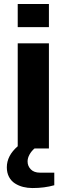

<svg xmlns="http://www.w3.org/2000/svg" viewBox="-20 -744 334 962"><path d="M68.8 -607.9V-724.1H225.1V-607.9ZM143.1 198.2Q118.2 198.2 95.9 192.6Q73.7 187 54.9 175Q36.1 163.1 25.1 142.3Q14.2 121.6 14.2 94.2Q14.2 36.1 68.8 -11.2V-526.9H225.1V0H152.8Q137.7 12.7 127.9 30.3Q118.2 47.9 118.2 64.9Q118.2 87.9 134.3 104.5Q150.4 121.1 180.2 121.1H252V184.1Q202.6 198.2 143.1 198.2Z"/></svg>

Font: Archivo Expanded
Style: Bold
Weight: 700
Width: 7
Designer: Hector Gatti
Foundry: Omnibus-Type
Version: Version 2.001